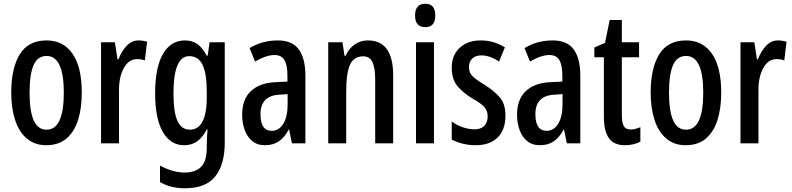

<svg xmlns="http://www.w3.org/2000/svg" viewBox="-20 -766 4232 1026"><path d="M417 -271Q417 -189 397.5 -126Q378 -63 336 -26.5Q294 10 227 10Q165 10 123 -26Q81 -62 60.5 -125.5Q40 -189 40 -271Q40 -401 85.5 -475.5Q131 -550 229 -550Q318 -550 367.5 -479Q417 -408 417 -271ZM138 -270Q138 -173 160 -123Q182 -73 229 -73Q321 -73 321 -271Q321 -467 229 -467Q181 -467 159.5 -418Q138 -369 138 -270Z M720 -550Q743 -550 766 -543L754 -443Q737 -450 712 -450Q668 -450 641.5 -402Q615 -354 616 -280V0H520V-540H594L608 -449H613Q630 -493 657 -521.5Q684 -550 720 -550Z M968 -550Q1006 -550 1034 -531Q1062 -512 1084 -469H1090L1100 -540H1181V-4Q1181 113 1130.5 176.5Q1080 240 968 240Q929 240 897 232Q865 224 835 207V119Q905 156 966 156Q1024 156 1054.5 125.5Q1085 95 1085 22V8Q1085 -8 1086 -30Q1087 -52 1089 -74H1085Q1063 -32 1034 -11Q1005 10 964 10Q891 10 850 -61Q809 -132 809 -267Q809 -406 851 -478Q893 -550 968 -550ZM991 -466Q907 -466 907 -266Q907 -166 928.5 -119.5Q950 -73 994 -73Q1085 -73 1085 -247V-273Q1085 -373 1062.5 -419.5Q1040 -466 991 -466Z M1465 -550Q1542 -550 1577 -501.5Q1612 -453 1612 -362V0H1540L1525 -74H1523Q1501 -32 1470.5 -11Q1440 10 1396 10Q1354 10 1327 -13Q1300 -36 1287 -73Q1274 -110 1274 -153Q1274 -235 1320.5 -279Q1367 -323 1453 -327L1516 -330V-361Q1516 -418 1500 -445Q1484 -472 1447 -472Q1403 -472 1343 -437L1314 -509Q1381 -550 1465 -550ZM1472 -260Q1372 -254 1372 -156Q1372 -67 1432 -67Q1471 -67 1494 -105Q1517 -143 1517 -209V-263Z M1946 -550Q2081 -550 2081 -363V0H1985V-341Q1985 -402 1970.5 -433.5Q1956 -465 1921 -465Q1871 -465 1850.5 -420.5Q1830 -376 1830 -274V0H1734V-540H1810L1821 -468H1827Q1844 -507 1875.5 -528.5Q1907 -550 1946 -550Z M2253 -746Q2306 -746 2306 -683Q2306 -621 2253 -621Q2198 -621 2198 -683Q2198 -746 2253 -746ZM2299 -540V0H2203V-540Z M2681 -149Q2681 -72 2639 -31Q2597 10 2522 10Q2484 10 2451.5 1.5Q2419 -7 2394 -20V-117Q2417 -99 2450 -87Q2483 -75 2517 -75Q2549 -75 2567.5 -93Q2586 -111 2586 -145Q2586 -173 2568.5 -193.5Q2551 -214 2504 -240Q2454 -270 2424 -306.5Q2394 -343 2394 -405Q2394 -471 2436.5 -510.5Q2479 -550 2549 -550Q2585 -550 2617 -540.5Q2649 -531 2678 -513L2647 -437Q2625 -452 2601 -461Q2577 -470 2552 -470Q2521 -470 2503.5 -453Q2486 -436 2486 -408Q2486 -379 2503.5 -360.5Q2521 -342 2569 -313Q2619 -282 2650 -246.5Q2681 -211 2681 -149Z M2934 -550Q3011 -550 3046 -501.5Q3081 -453 3081 -362V0H3009L2994 -74H2992Q2970 -32 2939.5 -11Q2909 10 2865 10Q2823 10 2796 -13Q2769 -36 2756 -73Q2743 -110 2743 -153Q2743 -235 2789.5 -279Q2836 -323 2922 -327L2985 -330V-361Q2985 -418 2969 -445Q2953 -472 2916 -472Q2872 -472 2812 -437L2783 -509Q2850 -550 2934 -550ZM2941 -260Q2841 -254 2841 -156Q2841 -67 2901 -67Q2940 -67 2963 -105Q2986 -143 2986 -209V-263Z M3350 -74Q3363 -74 3376 -77.5Q3389 -81 3402 -86V-9Q3385 0 3364.5 5Q3344 10 3319 10Q3261 10 3234 -27.5Q3207 -65 3207 -142V-460H3156V-512L3213 -537L3238 -659H3303V-540H3395V-460H3303V-150Q3303 -112 3313 -93Q3323 -74 3350 -74Z M3834 -271Q3834 -189 3814.5 -126Q3795 -63 3753 -26.5Q3711 10 3644 10Q3582 10 3540 -26Q3498 -62 3477.5 -125.5Q3457 -189 3457 -271Q3457 -401 3502.5 -475.5Q3548 -550 3646 -550Q3735 -550 3784.5 -479Q3834 -408 3834 -271ZM3555 -270Q3555 -173 3577 -123Q3599 -73 3646 -73Q3738 -73 3738 -271Q3738 -467 3646 -467Q3598 -467 3576.5 -418Q3555 -369 3555 -270Z M4137 -550Q4160 -550 4183 -543L4171 -443Q4154 -450 4129 -450Q4085 -450 4058.5 -402Q4032 -354 4033 -280V0H3937V-540H4011L4025 -449H4030Q4047 -493 4074 -521.5Q4101 -550 4137 -550Z"/></svg>

Font: Noto Sans Khmer UI ExtraCondensed Medium
Style: Regular
Weight: 500
Width: 2
Designer: Danh Hong and the Monotype Design Team
Foundry: Monotype Imaging Inc.
Version: Version 2.002; ttfautohint (v1.8.4.7-5d5b)